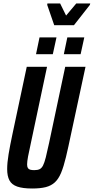

<svg xmlns="http://www.w3.org/2000/svg" viewBox="-20 -1070 536 1098"><path d="M164 8Q110 8 78.5 -3Q47 -14 34 -38.5Q21 -63 21 -103Q21 -139 29 -187.5Q37 -236 51 -302L133 -688H249L157 -254Q146 -205 140.5 -175.5Q135 -146 135 -130Q135 -116 139.5 -109Q144 -102 153 -99.5Q162 -97 176 -97Q195 -97 206.5 -102.5Q218 -108 226 -123.5Q234 -139 242 -170.5Q250 -202 261 -254L353 -688H469L386 -302Q370 -225 357 -171Q344 -117 329.5 -82Q315 -47 294 -27.5Q273 -8 242 0Q211 8 164 8ZM345 -760 365 -856H462L441 -760ZM186 -760 206 -856H303L282 -760ZM290 -926 250 -1042 251 -1050H324L358 -981L416 -1050H496L494 -1042L403 -926Z"/></svg>

Font: Saira ExtraCondensed
Style: Bold Italic
Weight: 700
Width: 2
Italic angle: -12°
Designer: Hector Gatti with collaboration of the Omnibus-Type team
Foundry: Omnibus-Type
Version: Version 1.101